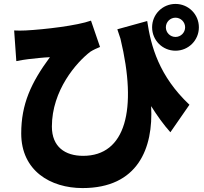

<svg xmlns="http://www.w3.org/2000/svg" viewBox="-20 -870 1040 977"><path d="M52 -715 63 -559C87 -564 102 -566 124 -569C150 -572 203 -578 234 -579C138 -449 88 -340 88 -191C88 -1 237 87 400 87C681 87 761 -115 749 -330C780 -281 812 -236 847 -197L944 -337C789 -483 748 -635 729 -763L577 -721C582 -705 588 -689 593 -673C680 -312 619 -77 403 -77C311 -77 244 -123 244 -226C244 -410 369 -553 440 -607C456 -617 474 -625 489 -631L443 -765C374 -740 208 -720 110 -715C91 -714 71 -714 52 -715ZM824 -731C824 -758 846 -780 873 -780C900 -780 922 -758 922 -731C922 -704 900 -682 873 -682C846 -682 824 -704 824 -731ZM754 -731C754 -665 807 -612 873 -612C939 -612 992 -665 992 -731C992 -797 939 -850 873 -850C807 -850 754 -797 754 -731Z"/></svg>

Font: Noto Sans JP Black
Style: Regular
Weight: 900
Designer: Ryoko NISHIZUKA 西塚涼子 (kana, bopomofo & ideographs); Paul D. Hunt (Latin, Greek & Cyrillic); Sandoll Communications 산돌커뮤니
Foundry: Adobe
Version: Version 2.002;hotconv 1.0.116;makeotfexe 2.5.65601